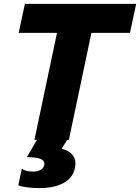

<svg xmlns="http://www.w3.org/2000/svg" viewBox="-20 -719 720 987"><path d="M74 234 92 149Q115 163 150 163Q177 163 192.5 152Q208 141 208 122Q208 106 187.5 97.5Q167 89 118 89L170 0H157L273 -550H76L108 -699H680L648 -550H450L334 0H325L297 46Q330 53 349 73Q368 93 368 123Q368 129 366 141Q356 195 307 221.5Q258 248 184 248Q150 248 119 244Q88 240 74 234Z"/></svg>

Font: Prompt
Style: Bold Italic
Weight: 700
Italic angle: -12°
Designer: Katatrad Team
Foundry: CadsonDemak
Version: Version 1.001